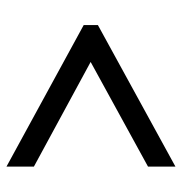

<svg xmlns="http://www.w3.org/2000/svg" viewBox="-4 -662 576 609"><g transform="rotate(90 284.5 -358.0)"><path d="M509 -90V-177L177 -357L509 -539V-626L60 -380V-335Z"/></g></svg>

Font: Noto Serif Thai Black
Style: Regular
Weight: 900
Designer: Monotype Design Team
Foundry: Monotype Imaging Inc.
Version: Version 2.002